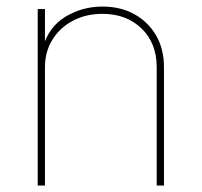

<svg xmlns="http://www.w3.org/2000/svg" viewBox="-20 -574 624 594"><path d="M119.1 -366.2V0H96.7V-545.9H119.1V-428.7H113.3Q130.9 -491.2 182.9 -522.5Q234.9 -553.7 296.9 -553.7Q353 -553.7 395.8 -530Q438.5 -506.3 462.9 -464.4Q487.3 -422.4 487.3 -366.2V0H464.8V-366.2Q464.8 -440.4 418 -485.8Q371.1 -531.2 296.9 -531.2Q246.1 -531.2 205.8 -510Q165.5 -488.8 142.3 -451.4Q119.1 -414.1 119.1 -366.2Z"/></svg>

Font: Inter Thin
Style: Regular
Weight: 250
Designer: Rasmus Andersson
Foundry: rsms
Version: Version 4.001;git-66647c0bb